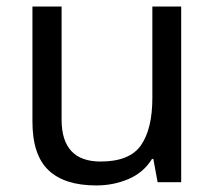

<svg xmlns="http://www.w3.org/2000/svg" viewBox="-20 -556 658 586"><path d="M533 -536V0H461L448 -71H444Q418 -29 372 -9.5Q326 10 274 10Q177 10 128 -36.5Q79 -83 79 -185V-536H168V-191Q168 -63 287 -63Q376 -63 410.5 -113Q445 -163 445 -257V-536Z"/></svg>

Font: Noto Sans Linear A
Style: Regular
Weight: 400
Designer: Monotype Design Team
Foundry: Monotype Imaging Inc.
Version: Version 2.002; ttfautohint (v1.8.4.7-5d5b)